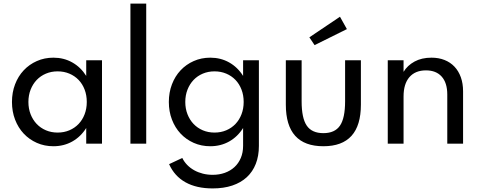

<svg xmlns="http://www.w3.org/2000/svg" viewBox="-20 -802 2677 1072"><path d="M46.8 -232.7Q46.8 -285.9 64.1 -331.1Q81.4 -376.4 112.3 -409.3Q143.2 -442.3 185.7 -461.1Q228.2 -480 278.2 -480Q336.4 -480 383.6 -453.4Q430.9 -426.8 461.4 -378.2V-465.5H549.5V0H461.4V-87.3Q430.9 -38.6 383.6 -12Q336.4 14.5 278.2 14.5Q228.2 14.5 185.7 -4.3Q143.2 -23.2 112.3 -56.1Q81.4 -89.1 64.1 -134.3Q46.8 -179.5 46.8 -232.7ZM138.6 -232.7Q138.6 -195.5 150.9 -164.1Q163.2 -132.7 184.8 -110Q206.4 -87.3 236.4 -74.5Q266.4 -61.8 301.8 -61.8Q337.3 -61.8 367.3 -74.5Q397.3 -87.3 418.9 -110Q440.5 -132.7 452.5 -164.1Q464.5 -195.5 464.5 -232.7Q464.5 -270.5 452.5 -301.8Q440.5 -333.2 418.9 -355.7Q397.3 -378.2 367.3 -390.9Q337.3 -403.6 301.8 -403.6Q266.4 -403.6 236.4 -390.9Q206.4 -378.2 184.8 -355.5Q163.2 -332.7 150.9 -301.4Q138.6 -270 138.6 -232.7Z M708.2 0V-781.8H796.4V0Z M922.7 -232.7Q922.7 -285.9 940 -331.1Q957.3 -376.4 988.2 -409.3Q1019.1 -442.3 1061.6 -461.1Q1104.1 -480 1154.1 -480Q1212.3 -480 1259.5 -453.4Q1306.8 -426.8 1337.3 -378.2V-465.5H1425.5V12.7Q1425.5 68.6 1408.2 112.7Q1390.9 156.8 1358 187.3Q1325 217.7 1277 233.9Q1229.1 250 1167.3 250Q1076.8 250 1015.5 215.7Q954.1 181.4 924.1 114.5L997.7 80Q1008.2 101.4 1025.2 118.9Q1042.3 136.4 1064.3 148.6Q1086.4 160.9 1112.5 167.5Q1138.6 174.1 1167.3 174.1Q1204.1 174.1 1235.2 163Q1266.4 151.8 1289.1 130.9Q1311.8 110 1324.5 80Q1337.3 50 1337.3 11.8V-87.3Q1306.8 -38.6 1259.5 -12Q1212.3 14.5 1154.1 14.5Q1104.1 14.5 1061.6 -4.3Q1019.1 -23.2 988.2 -56.1Q957.3 -89.1 940 -134.3Q922.7 -179.5 922.7 -232.7ZM1014.5 -232.7Q1014.5 -195.5 1026.8 -164.1Q1039.1 -132.7 1060.7 -110Q1082.3 -87.3 1112.3 -74.5Q1142.3 -61.8 1177.7 -61.8Q1213.2 -61.8 1243.2 -74.5Q1273.2 -87.3 1294.8 -110Q1316.4 -132.7 1328.4 -164.1Q1340.5 -195.5 1340.5 -232.7Q1340.5 -270.5 1328.4 -301.8Q1316.4 -333.2 1294.8 -355.7Q1273.2 -378.2 1243.2 -390.9Q1213.2 -403.6 1177.7 -403.6Q1142.3 -403.6 1112.3 -390.9Q1082.3 -378.2 1060.7 -355.5Q1039.1 -332.7 1026.8 -301.4Q1014.5 -270 1014.5 -232.7Z M1785.5 14.5Q1575.9 14.5 1575.9 -217.7V-465.5H1664.1V-236.4Q1664.1 -142.3 1692.7 -100.5Q1721.4 -58.6 1785.5 -58.6Q1849.5 -58.6 1878.2 -100.5Q1906.8 -142.3 1906.8 -236.4V-465.5H1995V-217.7Q1995 14.5 1785.5 14.5ZM1878.2 -708.6 1916.8 -639.5 1736.4 -550 1707.3 -593.6Z M2145 0V-465.5H2233.2V-400.9Q2254.5 -436.4 2294.3 -458.2Q2334.1 -480 2389.1 -480Q2429.5 -480 2462 -467Q2494.5 -454.1 2517.5 -429.8Q2540.5 -405.5 2553 -370.7Q2565.5 -335.9 2565.5 -291.8V0H2477.3V-274.1Q2477.3 -339.5 2446.1 -374.3Q2415 -409.1 2358.2 -409.1Q2298.6 -409.1 2265.9 -371.4Q2233.2 -333.6 2233.2 -263.2V0Z"/></svg>

Font: Spartan Med
Style: Regular
Weight: 500
Designer: Matt Bailey, Mirko Velimirovic
Foundry: Matt Bailey
Version: Version 1.005